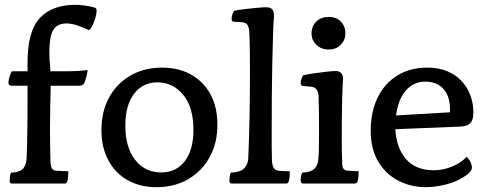

<svg xmlns="http://www.w3.org/2000/svg" viewBox="-20 -840 2020 795"><path d="M30 -80Q20 -80 20 -90Q20 -94 21 -106.5Q22 -119 26 -125Q62 -127 75 -141Q88 -155 90 -180Q91 -197 92 -234.5Q93 -272 93.5 -318Q94 -364 94 -409Q94 -454 94 -485H28Q15 -485 15 -498Q15 -509 20 -524Q25 -539 29 -545H94V-581Q94 -711 145 -765.5Q196 -820 292 -820Q310 -820 332 -817Q354 -814 371 -809Q380 -806 380 -797Q380 -778 370 -751Q360 -724 348 -715Q291 -743 255 -743Q203 -743 191 -692Q179 -641 189 -545H258Q281 -545 305 -546.5Q329 -548 343 -550Q338 -517 329 -496Q324 -485 306 -485H190Q189 -442 188 -397.5Q187 -353 187 -309Q187 -274 187.5 -239.5Q188 -205 189 -170Q190 -151 195 -142.5Q200 -134 214 -133Q225 -132 239 -131.5Q253 -131 263 -131Q263 -104 259 -90Q256 -80 248 -80Z M628 -65Q560 -65 508.5 -94Q457 -123 428.5 -176.5Q400 -230 400 -301Q400 -378 431.5 -436Q463 -494 520 -527Q577 -560 651 -560Q720 -560 771.5 -531Q823 -502 851.5 -449.5Q880 -397 880 -326Q881 -250 849 -191Q817 -132 760 -98.5Q703 -65 628 -65ZM647 -126Q710 -126 745.5 -173Q781 -220 781 -302Q781 -396 738.5 -447.5Q696 -499 632 -499Q571 -499 535 -451.5Q499 -404 499 -320Q499 -229 540 -177.5Q581 -126 647 -126Z M940 -80Q930 -80 930 -90Q930 -94 931 -106.5Q932 -119 936 -125Q976 -127 991.5 -143.5Q1007 -160 1008 -185Q1011 -253 1013 -346.5Q1015 -440 1015 -532Q1015 -581 1014.5 -626.5Q1014 -672 1012 -710Q1011 -727 1004.5 -737Q998 -747 981 -748L949 -750Q939 -750 939 -763Q939 -777 949 -795Q964 -799 990.5 -802Q1017 -805 1043 -807.5Q1069 -810 1081 -810Q1101 -810 1108.5 -800Q1116 -790 1114 -765Q1112 -744 1110.5 -694.5Q1109 -645 1107.5 -579Q1106 -513 1105.5 -441.5Q1105 -370 1105 -306Q1105 -268 1105 -234.5Q1105 -201 1106 -175Q1107 -156 1113 -145.5Q1119 -135 1133 -133Q1139 -132 1154.5 -131.5Q1170 -131 1180 -131Q1180 -104 1176 -90Q1173 -80 1165 -80Z M1235 -80Q1225 -80 1225 -94Q1225 -111 1231 -125Q1267 -127 1281.5 -141Q1296 -155 1298 -180Q1300 -197 1300.5 -232Q1301 -267 1301 -306Q1301 -345 1300.5 -382.5Q1300 -420 1299 -442Q1297 -478 1269 -481L1235 -484Q1225 -484 1225 -497Q1225 -510 1235 -528Q1250 -532 1277.5 -536Q1305 -540 1331.5 -543Q1358 -546 1370 -546Q1403 -546 1400 -506Q1398 -477 1397 -437.5Q1396 -398 1395.5 -354.5Q1395 -311 1395 -270Q1395 -240 1395.5 -212Q1396 -184 1397 -159Q1398 -146 1403 -140.5Q1408 -135 1414 -134Q1423 -133 1437.5 -132Q1452 -131 1465 -131Q1465 -104 1461 -90Q1458 -80 1447 -80ZM1341 -635Q1310 -635 1290 -654.5Q1270 -674 1270 -702Q1270 -732 1290 -751Q1310 -770 1341 -770Q1372 -770 1391 -751Q1410 -732 1410 -702Q1410 -674 1391 -654.5Q1372 -635 1341 -635Z M1617 -305Q1621 -228 1661 -181.5Q1701 -135 1776 -135Q1814 -135 1851 -150Q1888 -165 1913 -191Q1934 -168 1934 -145Q1933 -130 1913 -116Q1876 -89 1830 -77Q1784 -65 1743 -65Q1682 -65 1630 -91.5Q1578 -118 1546.5 -170Q1515 -222 1515 -300Q1515 -377 1543.5 -435.5Q1572 -494 1624.5 -527Q1677 -560 1749 -560Q1808 -560 1850.5 -536Q1893 -512 1916.5 -469.5Q1940 -427 1940 -373Q1940 -345 1928.5 -331.5Q1917 -318 1889 -316ZM1741 -502Q1692 -502 1660 -464.5Q1628 -427 1620 -362L1843 -375Q1846 -436 1818.5 -469Q1791 -502 1741 -502Z"/></svg>

Font: Gowun Batang
Style: Bold
Weight: 700
Designer: Yanghee Ryu
Foundry: Yanghee Ryu
Version: Version 2.000